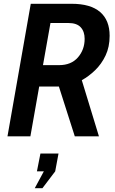

<svg xmlns="http://www.w3.org/2000/svg" viewBox="-20 -720 606 1014"><path d="M19.5 0 142.5 -700H358Q458 -700 508.5 -656.8Q559 -613.5 559 -531Q559 -472 537.5 -426.8Q516 -381.5 482.2 -349Q448.5 -316.5 412 -296.5L502.5 0H375L291 -263H187L140.5 0ZM341 -598.5H246.5L207 -376H292Q356 -376 391.5 -416.8Q427 -457.5 427 -515Q427 -553.5 406.2 -576Q385.5 -598.5 341 -598.5ZM204 274H163.5L211.5 185H175L193.5 91H289L271.5 185Z"/></svg>

Font: Cabin Condensed
Style: Bold Italic
Weight: 700
Width: 3
Italic angle: -10°
Designer: Pablo Impallari
Foundry: Pablo Impallari. http://www.impallari.com Igino Marini. http://www.ikern.com
Version: Version 3.001; ttfautohint (v1.8.3)